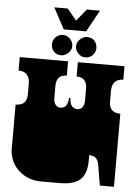

<svg xmlns="http://www.w3.org/2000/svg" viewBox="-66 -1080 814 1136"><g transform="rotate(5 341.5 -512.5)"><path d="M36 -135Q35 -140 34 -146Q33 -152 32.5 -158.5Q32 -165 32 -171V-172Q32 -185 32 -191Q32 -197 32 -209V-260Q32 -269 32 -273.5Q32 -278 32 -282.5Q32 -287 32 -296V-297Q32 -310 32 -316Q32 -322 32 -334V-434Q99 -434 99 -500V-564Q99 -599 82 -617.5Q65 -636 32 -636V-716H319V-631Q257 -631 257 -564V-492Q257 -468 268 -453.5Q279 -439 298 -439Q317 -439 329 -452Q341 -465 344 -501H351Q354 -465 366.5 -452Q379 -439 398 -439Q417 -439 428 -453.5Q439 -468 439 -492V-564Q439 -631 377 -631V-716H654V-636Q621 -636 604 -617.5Q587 -599 587 -564V-500Q587 -434 654 -434V-334Q654 -321 654 -315Q654 -309 654 -297V-296Q654 -287 654 -282.5Q654 -278 654 -273.5Q654 -269 654 -260V0H570L551 -115Q546 -147 532.5 -160.5Q519 -174 492 -174V-141Q492 -64 454.5 -29Q417 6 333 6H221Q152 6 101 -33Q50 -72 36 -135ZM358 -808Q358 -835 378.5 -852Q399 -869 419 -869Q447 -869 463 -851.5Q479 -834 479 -808Q479 -784 461.5 -766Q444 -748 418 -748Q394 -748 376 -766.5Q358 -785 358 -808ZM215 -809Q215 -833 232.5 -851Q250 -869 276 -869Q300 -869 318 -850.5Q336 -832 336 -809Q336 -782 315.5 -765Q295 -748 275 -748Q247 -748 231 -765.5Q215 -783 215 -809ZM210 -1027H290L345 -960L403 -1031H481L410 -902H277Z"/></g></svg>

Font: Danfo
Style: Regular
Weight: 400
Version: Version 1.000;Glyphs 3.2 (3236)